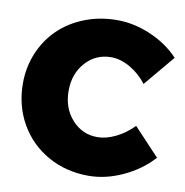

<svg xmlns="http://www.w3.org/2000/svg" viewBox="-81 -792 852 883"><g transform="rotate(10 345.0 -350.0)"><path d="M565.9 -445.8Q532.7 -489.3 487.5 -515.1Q442.4 -541 398.9 -541Q327.1 -541 279.5 -488Q231.9 -435.1 231.9 -355Q231.9 -274.9 279.8 -221.4Q327.6 -168 398.9 -168Q439.5 -168 484.6 -190.2Q529.8 -212.4 565.9 -250L686 -122.1Q628.9 -59.6 548.6 -22.7Q468.3 14.2 389.2 14.2Q284.2 14.2 199.5 -33.4Q114.7 -81.1 66.9 -165Q19 -249 19 -353Q19 -429.7 47.6 -496.6Q76.2 -563.5 126 -611.3Q175.8 -659.2 245.8 -686.5Q315.9 -713.9 396 -713.9Q475.6 -713.9 554.2 -679.9Q632.8 -646 686 -588.9Z"/></g></svg>

Font: Montserrat arm ExtraBold
Style: Regular
Weight: 800
Designer: Julieta Ulanovsky
Foundry: Julieta Ulanovsky
Version: Version 6.000;PS 006.000;hotconv 1.0.88;makeotf.lib2.5.64775